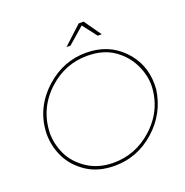

<svg xmlns="http://www.w3.org/2000/svg" viewBox="-153 -1027 1129 1169"><g transform="rotate(-20 411.5 -442.0)"><path d="M592 -777H566L495.5 -869L389.5 -777H363.5L482.5 -887H514.5ZM394.5 3Q290.5 3 217 -44Q140 -94.5 104.5 -167Q69 -239.5 69 -320.5Q73 -487.5 202.5 -603Q315.5 -704 462.5 -704Q605 -704 697.5 -610.2Q790 -516.5 790 -381.5L789 -349.5Q768 -198.5 654.5 -97.8Q541 3 394.5 3ZM394.5 -17Q534.5 -17 643 -113Q766 -222.5 770 -382.5Q770 -451.5 735.5 -521.2Q701 -591 633 -637.5Q565 -684 462.5 -684Q322.5 -684 215.5 -589Q94 -480.5 89 -318.5Q89 -248.5 120.5 -180.8Q152 -113 223.8 -65Q295.5 -17 394.5 -17Z"/></g></svg>

Font: Argentum Sans Thin
Style: Italic
Weight: 100
Italic angle: -11°
Designer: Julieta Ulanovsky (font), Cristiano Sobral (main changes and remaster)
Foundry: Julieta Ulanovsky (font), Cristiano Sobral (main changes and remaster)
Version: Version 2.007;June 15, 2022;FontCreator 14.0.0.2814 64-bit; 